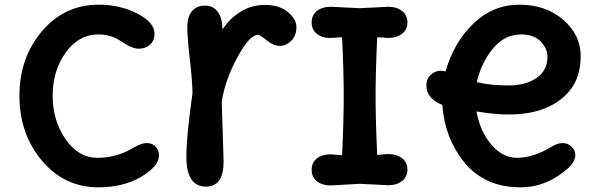

<svg xmlns="http://www.w3.org/2000/svg" viewBox="-20 -785 2543 820"><path d="M659 -121Q659 -75 583 -30Q507 15 400 15Q255 15 159 -99Q63 -213 63 -376Q63 -539 159.5 -652Q256 -765 401 -765Q493 -765 566.5 -727Q640 -689 640 -641Q640 -612 621 -594.5Q602 -577 572.5 -577Q543 -577 499 -607.5Q455 -638 401 -638Q316 -638 260.5 -560.5Q205 -483 205 -376.5Q205 -270 260 -190.5Q315 -111 396.5 -111Q478 -111 550 -154Q583 -174 606.5 -174Q630 -174 644.5 -159Q659 -144 659 -121Z M927 -352Q927 -352 935 -96Q935 12 860 12Q776 12 776 -115Q776 -205 802 -386Q802 -433 791 -529Q780 -625 780 -669.5Q780 -714 800 -737.5Q820 -761 855.5 -761Q891 -761 910.5 -734Q930 -707 930 -659Q961 -706 1007.5 -735Q1054 -764 1113 -764Q1172 -764 1209 -734Q1246 -704 1246 -668.5Q1246 -633 1224 -611Q1202 -589 1175 -589Q1148 -589 1119.5 -612.5Q1091 -636 1081 -636Q1046 -636 994 -540.5Q942 -445 927 -352Z M1394 -756 1516 -750 1638 -756Q1675 -756 1697.5 -738Q1720 -720 1720 -689.5Q1720 -659 1697.5 -641Q1675 -623 1638 -623L1591 -626Q1584 -478 1584 -374.5Q1584 -271 1591 -123Q1627 -127 1638 -127Q1675 -127 1697.5 -109Q1720 -91 1720 -60.5Q1720 -30 1697.5 -12Q1675 6 1638 6L1516 0L1394 7Q1356 7 1333.5 -11Q1311 -29 1311 -60Q1311 -91 1333.5 -108.5Q1356 -126 1394 -126L1441 -122Q1448 -270 1448 -374Q1448 -478 1441 -626Q1411 -623 1383.5 -623Q1356 -623 1333.5 -640.5Q1311 -658 1311 -689Q1311 -720 1333.5 -738Q1356 -756 1394 -756Z M2318 -542Q2318 -578 2289 -608Q2260 -638 2206 -638Q2135 -638 2085.5 -578Q2036 -518 2016 -434Q2076 -420 2150.5 -420Q2225 -420 2271.5 -452Q2318 -484 2318 -542ZM1961 -94Q1879 -197 1869 -337Q1801 -364 1801 -420Q1801 -448 1819.5 -465.5Q1838 -483 1865 -483Q1873 -483 1883 -480Q1918 -604 2002 -684.5Q2086 -765 2198.5 -765Q2311 -765 2385.5 -700.5Q2460 -636 2460 -546.5Q2460 -457 2415 -400Q2330 -296 2152 -296Q2093 -296 2015 -309Q2030 -225 2078 -168Q2126 -111 2188 -111Q2257 -111 2335 -158Q2361 -174 2383 -174Q2405 -174 2421 -159Q2437 -144 2437 -121Q2437 -82 2363 -33.5Q2289 15 2205 15Q2121 15 2060.5 -14.5Q2000 -44 1961 -94Z"/></svg>

Font: Delius Unicase
Style: Bold
Weight: 700
Designer: Natalia Raices
Foundry: Natalia Raices
Version: Version 1.001